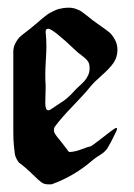

<svg xmlns="http://www.w3.org/2000/svg" viewBox="-20 -479 347 499"><path d="M111.3 -194.3Q118.2 -199.2 128.9 -206.1Q139.6 -212.9 144.5 -216.3Q149.4 -219.7 156.7 -226.1Q164.1 -232.4 170.9 -240.2Q175.8 -246.1 185.1 -254.4Q194.3 -262.7 199.2 -268.1Q204.1 -273.4 208.5 -282.2Q212.9 -291 212.9 -300.8Q212.9 -312.5 209 -318.8Q205.1 -325.2 193.4 -334Q181.6 -342.8 176.8 -347.7Q117.2 -404.3 105.5 -404.3Q98.6 -404.3 98.6 -396.5Q98.6 -395.5 99.1 -390.6Q99.6 -385.7 100.1 -377.4Q100.6 -369.1 100.6 -358.4Q100.6 -345.7 99.1 -322.3Q97.7 -298.8 97.7 -286.1Q97.7 -267.6 98.6 -257.8V-249Q98.6 -243.2 98.1 -230Q97.7 -216.8 97.7 -211.9Q97.7 -192.4 105.5 -192.4Q109.4 -192.4 111.3 -194.3ZM215.8 -254.9Q200.2 -235.4 169.9 -204.1Q139.6 -172.9 123 -150.4Q120.1 -146.5 120.1 -140.6Q120.1 -135.7 123.5 -130.4Q127 -125 132.3 -118.7Q137.7 -112.3 140.6 -108.4Q142.6 -105.5 159.2 -84Q173.8 -84 191.4 -90.8Q209 -97.7 215.8 -98.6Q223.6 -103.5 239.3 -115.7Q254.9 -127.9 267.1 -137.2Q279.3 -146.5 282.2 -146.5Q284.2 -146.5 284.2 -143.6L282.2 -137.7Q266.6 -105.5 259.8 -94.7Q252.9 -84 240.7 -76.7Q228.5 -69.3 221.7 -63.5Q173.8 -21.5 114.3 0H103.5Q94.7 0 87.4 -5.4Q80.1 -10.7 69.3 -21.5Q58.6 -32.2 53.7 -36.1Q48.8 -41 41 -47.4Q33.2 -53.7 30.8 -55.2Q28.3 -56.6 23.9 -64.5Q19.5 -72.3 18.6 -78.6Q17.6 -85 16.1 -100.6Q14.6 -116.2 14.6 -135.3Q14.6 -154.3 14.6 -185.5V-344.7Q14.6 -356.4 20 -366.7Q25.4 -377 30.3 -381.8Q35.2 -386.7 48.8 -397Q62.5 -407.2 66.4 -411.1Q69.3 -413.1 77.6 -420.4Q85.9 -427.7 88.4 -429.7Q90.8 -431.6 98.1 -437.5Q105.5 -443.4 109.4 -445.3Q113.3 -447.3 120.1 -450.7Q127 -454.1 132.3 -455.6Q137.7 -457 144.5 -458Q151.4 -459 159.2 -459Q168.9 -459 178.2 -455.6Q187.5 -452.1 192.4 -448.7Q197.3 -445.3 207 -437.5Q216.8 -429.7 221.7 -425.8Q226.6 -421.9 242.2 -411.1Q257.8 -400.4 264.6 -394.5Q271.5 -388.7 278.3 -376.5Q285.2 -364.3 285.2 -349.6Q285.2 -330.1 274.9 -315.4Q264.6 -300.8 245.1 -283.7Q225.6 -266.6 215.8 -254.9Z"/></svg>

Font: Isabella
Style: Medium
Weight: 500
Designer: John Stracke
Version: Version 001.202